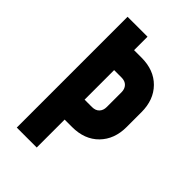

<svg xmlns="http://www.w3.org/2000/svg" viewBox="-225 -835 919 919"><g transform="rotate(45 235.0 -375.0)"><path d="M73 0V-750H208V-659H258Q343 -659 393 -608.2Q443 -557.5 443 -474V-374Q443 -291 393 -240Q343 -189 258 -189H208V0ZM208 -324H258Q282 -324 295 -337.8Q308 -351.5 308 -374V-474Q308 -496.5 295 -510.2Q282 -524 258 -524H208Z"/></g></svg>

Font: Mohave Light
Style: Bold
Weight: 700
Version: Version 2.003